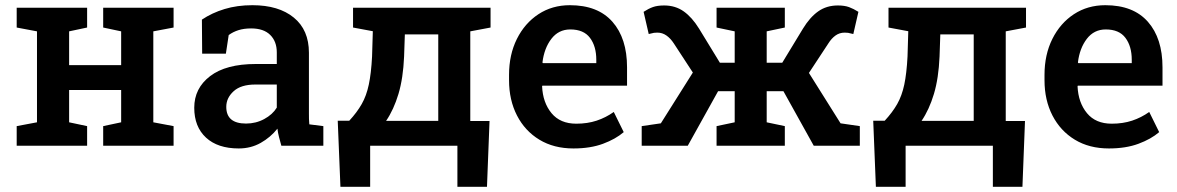

<svg xmlns="http://www.w3.org/2000/svg" viewBox="-20 -558 4507 735"><path d="M43.9 0V-75.2L121.6 -89.8V-438L43.9 -452.6V-528.3H313.5V-452.6L244.6 -438V-308.6H443.8V-438L375 -452.6V-528.3H644.5V-452.6L566.9 -438V-89.8L644.5 -75.2V0H375V-75.2L443.8 -89.8V-213.4H244.6V-89.8L313.5 -75.2V0Z M894 10.3Q813.5 10.3 768.6 -31.2Q723.6 -72.8 723.6 -145.5Q723.6 -220.2 784.4 -266.6Q845.2 -313 959 -313H1039.6V-357.4Q1039.6 -399.4 1014.4 -424.3Q989.3 -449.2 941.4 -449.2Q914.1 -449.2 893.1 -442.6Q872.1 -436 855.5 -423.8L844.7 -352.5H753.9L752.9 -482.9Q791.5 -508.8 839.6 -523.4Q887.7 -538.1 946.3 -538.1Q1046.9 -538.1 1104.7 -490.7Q1162.6 -443.4 1162.6 -356V-123Q1162.6 -112.3 1162.8 -102.3Q1163.1 -92.3 1164.1 -82L1217.8 -75.2V0H1057.1Q1052.2 -17.1 1048.1 -33.2Q1043.9 -49.3 1042 -65.4Q1015.6 -32.2 978 -11Q940.4 10.3 894 10.3ZM921.9 -85Q959.5 -85 991.5 -102.3Q1023.4 -119.6 1039.6 -146V-234.4H957.5Q902.3 -234.4 874.3 -208.7Q846.2 -183.1 846.2 -148.9Q846.2 -85 921.9 -85Z M1283.2 157.2 1272.9 -95.7H1316.9Q1346.7 -127.9 1364.7 -159.7Q1382.8 -191.4 1391.8 -234.1Q1400.9 -276.9 1404.3 -341.3L1407.2 -438.5L1331.5 -452.6V-528.3H1857.9V-452.6L1780.3 -438V-94.7H1854L1844.2 157.2H1731V0H1397V157.2ZM1458 -95.2H1657.7V-426.3H1529.8L1526.9 -341.3Q1523.4 -258.8 1505.4 -198.5Q1487.3 -138.2 1458 -95.2Z M2175.3 10.3Q2100.1 10.3 2044.9 -23.2Q1989.7 -56.6 1959.2 -115.7Q1928.7 -174.8 1928.7 -251V-271.5Q1928.7 -348.6 1958.7 -408.9Q1988.8 -469.2 2041.3 -503.7Q2093.8 -538.1 2161.6 -538.1Q2268.6 -538.1 2324.5 -474.6Q2380.4 -411.1 2380.4 -300.3V-230H2056.2L2055.2 -227.5Q2058.1 -165 2091.3 -124.8Q2124.5 -84.5 2186 -84.5Q2229 -84.5 2264.2 -96.2Q2299.3 -107.9 2329.6 -129.4L2367.7 -52.2Q2336.4 -25.4 2288.3 -7.6Q2240.2 10.3 2175.3 10.3ZM2058.1 -316.4H2262.7V-329.1Q2262.7 -380.9 2238.5 -413.1Q2214.4 -445.3 2163.1 -445.3Q2118.2 -445.3 2090.6 -409.2Q2063 -373 2056.6 -318.8Z M2436.5 0V-75.2L2509.8 -85.9L2632.3 -280.3L2559.6 -391.6Q2546.9 -411.1 2531.2 -422.1Q2515.6 -433.1 2496.6 -433.1Q2487.8 -433.1 2483.6 -432.4Q2479.5 -431.6 2463.4 -427.7L2443.8 -512.7Q2462.4 -524.9 2479.5 -531Q2496.6 -537.1 2522.5 -537.1Q2565.4 -537.1 2597.4 -514.4Q2629.4 -491.7 2656.2 -448.2L2735.8 -317.9H2792.5V-438L2723.1 -452.6V-528.3H2984.4V-452.6L2915 -438V-317.9H2974.6L3053.7 -448.2Q3080.1 -491.7 3112.1 -514.4Q3144 -537.1 3187.5 -537.1Q3212.9 -537.1 3230.2 -530.8Q3247.6 -524.4 3266.1 -512.7L3246.6 -427.7Q3230.5 -431.6 3226.3 -432.4Q3222.2 -433.1 3213.4 -433.1Q3193.8 -433.1 3178.5 -422.1Q3163.1 -411.1 3150.9 -391.6L3076.7 -278.8L3197.8 -85.9L3271.5 -75.2V0H3095.2L2979 -209H2915V-89.8L2984.4 -75.2V0H2723.1V-75.2L2792.5 -89.8V-209H2729L2612.8 0Z M3333 157.2 3322.8 -95.7H3366.7Q3396.5 -127.9 3414.6 -159.7Q3432.6 -191.4 3441.7 -234.1Q3450.7 -276.9 3454.1 -341.3L3457 -438.5L3381.3 -452.6V-528.3H3907.7V-452.6L3830.1 -438V-94.7H3903.8L3894 157.2H3780.8V0H3446.8V157.2ZM3507.8 -95.2H3707.5V-426.3H3579.6L3576.7 -341.3Q3573.2 -258.8 3555.2 -198.5Q3537.1 -138.2 3507.8 -95.2Z M4225.1 10.3Q4149.9 10.3 4094.7 -23.2Q4039.6 -56.6 4009 -115.7Q3978.5 -174.8 3978.5 -251V-271.5Q3978.5 -348.6 4008.5 -408.9Q4038.6 -469.2 4091.1 -503.7Q4143.6 -538.1 4211.4 -538.1Q4318.4 -538.1 4374.3 -474.6Q4430.2 -411.1 4430.2 -300.3V-230H4106L4105 -227.5Q4107.9 -165 4141.1 -124.8Q4174.3 -84.5 4235.8 -84.5Q4278.8 -84.5 4314 -96.2Q4349.1 -107.9 4379.4 -129.4L4417.5 -52.2Q4386.2 -25.4 4338.1 -7.6Q4290 10.3 4225.1 10.3ZM4107.9 -316.4H4312.5V-329.1Q4312.5 -380.9 4288.3 -413.1Q4264.2 -445.3 4212.9 -445.3Q4168 -445.3 4140.4 -409.2Q4112.8 -373 4106.4 -318.8Z"/></svg>

Font: Roboto Slab Medium
Style: Regular
Weight: 500
Designer: Google
Version: Version 2.001; ttfautohint (v1.8.3)